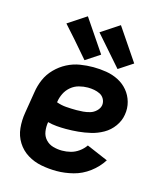

<svg xmlns="http://www.w3.org/2000/svg" viewBox="-116 -861 808 954"><g transform="rotate(15 288.0 -383.5)"><path d="M265 8Q307 8 350.5 -3Q394 -14 431.5 -42Q469 -70 493 -108L383 -155Q370 -136 350.5 -122Q331 -108 309 -102.5Q287 -97 265 -97Q241 -97 218.5 -103.5Q196 -110 180.5 -127Q165 -144 161.5 -167.5Q158 -191 162 -215V-216Q184 -210 208 -208Q232 -206 255 -206H256Q288 -206 319.5 -209Q351 -212 383 -219.5Q415 -227 445 -244Q475 -261 495.5 -289.5Q516 -318 521 -350Q527 -384 518 -416Q509 -448 488.5 -472.5Q468 -497 439 -512Q410 -527 376.5 -532.5Q343 -538 309 -538Q276 -538 241.5 -532.5Q207 -527 175 -510.5Q143 -494 117 -467.5Q91 -441 77 -408.5Q63 -376 58 -342L40 -232Q33 -191 37 -151.5Q41 -112 61.5 -79.5Q82 -47 114.5 -27Q147 -7 186 0.5Q225 8 265 8ZM283 -310Q256 -310 229.5 -312Q203 -314 179 -323L180 -325Q183 -347 193.5 -368.5Q204 -390 222.5 -405.5Q241 -421 264 -427Q287 -433 309 -433Q326 -433 342 -430Q358 -427 372 -420Q386 -413 394 -398.5Q402 -384 400 -367Q397 -350 383 -336.5Q369 -323 351.5 -318Q334 -313 317 -311.5Q300 -310 283 -310ZM427 -560 500 -608 387 -775 293 -713ZM257 -560 330 -608 217 -775 123 -713 181 -648Z"/></g></svg>

Font: Iosevka Sparkle
Style: Bold Italic
Weight: 700
Italic angle: -9°
Designer: Belleve Invis
Foundry: Belleve Invis
Version: Version 4.5.0; ttfautohint (v1.8.3)